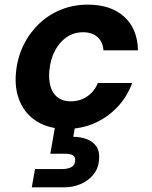

<svg xmlns="http://www.w3.org/2000/svg" viewBox="-20 -544 654 828"><path d="M265 12Q193 12 141.5 -19Q90 -50 66 -105.5Q42 -161 49 -232Q55 -295 81 -348.5Q107 -402 148.5 -441.5Q190 -481 243.5 -502.5Q297 -524 359 -524Q458 -524 515.5 -472Q573 -420 575 -327H426Q424 -363 400.5 -384Q377 -405 338 -405Q299 -405 268 -384Q237 -363 217.5 -326.5Q198 -290 193 -241Q190 -211 194.5 -186Q199 -161 210.5 -143.5Q222 -126 241 -116.5Q260 -107 285 -107Q312 -107 334.5 -116.5Q357 -126 374.5 -143.5Q392 -161 402 -186H550Q528 -126 485.5 -81.5Q443 -37 387 -12.5Q331 12 265 12ZM117 264 131 185H248Q273 185 288 176.5Q303 168 304 150Q306 133 295 126Q284 119 261 119H197L219 -7H305L296 46Q327 46 354 56Q381 66 396 88Q411 110 407 146Q404 184 381.5 210.5Q359 237 326 250.5Q293 264 255 264Z"/></svg>

Font: DM Sans 12pt ExtraBold
Style: Italic
Weight: 800
Italic angle: -10°
Version: Version 4.004;gftools[0.9.30]